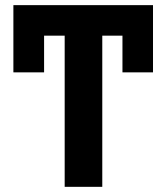

<svg xmlns="http://www.w3.org/2000/svg" viewBox="-20 -723 644 743"><path d="M375.8 -703.1V0H230.3V-703.1ZM572.1 -703.1V-585H31.8V-703.1ZM572.1 -703.1V-443H453.9V-703.1ZM150.6 -703.1V-443H31.8V-703.1Z"/></svg>

Font: Inter Display V
Style: Regular
Weight: 400
Designer: Rasmus Andersson
Foundry: rsms
Version: Version 3.015;git-src